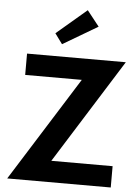

<svg xmlns="http://www.w3.org/2000/svg" viewBox="-60 -960 711 1005"><g transform="rotate(5 295.0 -457.0)"><path d="M560.5 0H16.5L360.5 -548H63V-660H582L238.5 -112H560.5ZM241 -725 201.5 -779 360 -914 424 -833Z"/></g></svg>

Font: Lucymar Sans SemiBold
Style: Regular
Weight: 600
Foundry: The League of Moveable Type (original font) / Main changes by Cristiano Sobral with portions from Mirco Monsees
Version: Version 2.001;August 30, 2020;FontCreator 13.0.0.2681 64-bit